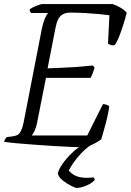

<svg xmlns="http://www.w3.org/2000/svg" viewBox="-27 -724 643 944"><path d="M391 0Q366 0 326 -1.5Q286 -3 238.5 -6Q191 -9 143.5 -12.5Q96 -16 56.5 -19.5Q17 -23 -7 -27Q-5 -35 -2 -39.5Q1 -44 6 -50L31 -53Q45 -55 56 -59Q67 -63 76 -80.5Q85 -98 92 -137L179 -584Q185 -612 193.5 -632.5Q202 -653 210 -660H126Q124 -662 121.5 -666Q119 -670 119 -678Q125 -683 137.5 -689Q150 -695 163 -699.5Q176 -704 181 -704H527Q550 -696 568.5 -684.5Q587 -673 596 -661Q588 -629 577.5 -597Q567 -565 557 -540Q547 -515 537 -503Q527 -499 517 -503Q507 -507 504 -509L511 -649Q491 -652 458.5 -655Q426 -658 389.5 -660Q353 -662 320 -662Q297 -662 282.5 -654Q268 -646 259.5 -630Q251 -614 246 -588L207 -388Q250 -390 280.5 -391Q311 -392 345 -394.5Q379 -397 430 -402L438 -391Q433 -375 428.5 -363Q424 -351 418 -341H199L155 -119Q151 -98 143.5 -82Q136 -66 129 -58H402L479 -212Q490 -212 499.5 -208Q509 -204 510 -200Q508 -181 501.5 -152.5Q495 -124 486.5 -94Q478 -64 471 -39Q462 -32 446 -23Q430 -14 414.5 -7.5Q399 -1 391 0ZM350 200Q344 200 323.5 190Q303 180 282.5 164Q262 148 257 129Q262 108 280.5 81.5Q299 55 326 29Q353 3 381 -14H424Q397 4 373.5 28.5Q350 53 334 76.5Q318 100 311 115Q334 141 365.5 147Q397 153 433 148Q436 152 437.5 154.5Q439 157 438 162Q422 179 395 189.5Q368 200 350 200Z"/></svg>

Font: Texturina Medium 12pt Thin
Style: Italic
Weight: 250
Italic angle: -11°
Version: Version 1.002